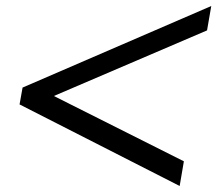

<svg xmlns="http://www.w3.org/2000/svg" viewBox="-20 -618 722 638"><path d="M45 -271 55 -327 682 -598 668 -517 159 -299 591 -82 577 0Z"/></svg>

Font: Fahkwang SemiBold
Style: Italic
Weight: 600
Italic angle: -10°
Version: Version 1.000; ttfautohint (v1.6)